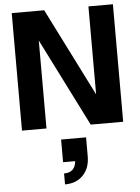

<svg xmlns="http://www.w3.org/2000/svg" viewBox="-67 -771 854 1172"><g transform="rotate(-5 360.0 -185.0)"><path d="M50 0V-720H249L520 -181V-720H670V0H471L200 -539V0ZM283 350V283Q351 283 357 214H283V75H436V191Q436 263 394.5 306.5Q353 350 283 350Z"/></g></svg>

Font: Instrument Sans
Style: Bold
Weight: 700
Designer: Rodrigo Fuenzalida
Foundry: fragTYPE
Version: Version 1.000; ttfautohint (v1.8.4.7-5d5b);gftools[0.9.28]